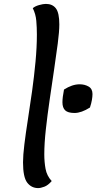

<svg xmlns="http://www.w3.org/2000/svg" viewBox="-20 -957 494 984"><path d="M176 7Q141 7 119.5 -21Q98 -49 98 -125Q98 -161 105 -218Q112 -275 123 -345Q134 -415 144.5 -490.5Q155 -566 162 -640.5Q169 -715 169 -780Q169 -816 166 -850.5Q163 -885 148 -915Q159 -925 180 -931Q201 -937 215 -937Q249 -937 266.5 -914Q284 -891 284 -832Q284 -795 276 -734Q268 -673 257 -598.5Q246 -524 234.5 -445.5Q223 -367 215 -294.5Q207 -222 207 -166Q207 -127 213.5 -91.5Q220 -56 245 -29Q226 -7 207 0Q188 7 176 7ZM362 -378Q328 -378 314 -391.5Q300 -405 300 -433Q300 -445 302 -461.5Q304 -478 308 -498Q350 -525 388 -525Q414 -525 434 -513.5Q454 -502 454 -475Q454 -462 451 -444.5Q448 -427 441 -406Q397 -378 362 -378Z"/></svg>

Font: Paprika
Style: Regular
Weight: 400
Designer: Eduardo Rodriguez Tunni
Foundry: Eduardo Rodriguez Tunni
Version: Version 1.010; ttfautohint (v1.8.3)